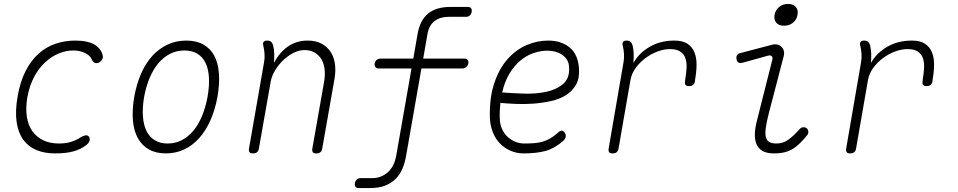

<svg xmlns="http://www.w3.org/2000/svg" viewBox="-20 -765 4840 970"><path d="M69 -278Q82 -353 109.5 -406.5Q137 -460 175 -494Q213 -528 260.5 -544Q308 -560 360 -560Q392 -560 415.5 -555Q439 -550 454.5 -541.5Q470 -533 479.5 -522Q489 -511 494 -500Q504 -477 496.5 -465Q489 -453 478 -448Q467 -444 458 -448Q449 -452 443 -466Q435 -485 409 -497.5Q383 -510 349 -510Q315 -510 278.5 -495.5Q242 -481 209.5 -451.5Q177 -422 153 -377.5Q129 -333 118 -273Q109 -219 115.5 -176Q122 -133 143 -103Q164 -73 198 -56.5Q232 -40 278 -40Q313 -40 339.5 -48.5Q366 -57 387 -71Q399 -79 411 -81Q423 -83 429 -75Q432 -71 433 -65.5Q434 -60 432.5 -54.5Q431 -49 427 -43.5Q423 -38 417 -33Q403 -22 387 -14Q371 -6 351.5 -0.5Q332 5 309 7.5Q286 10 257 10Q205 10 164 -7Q123 -24 97.5 -59Q72 -94 64 -148.5Q56 -203 69 -278Z M818 10Q768 10 732.5 -10Q697 -30 676.5 -67Q656 -104 651.5 -156.5Q647 -209 658 -275Q670 -341 693 -393.5Q716 -446 750 -483Q784 -520 827 -540Q870 -560 921 -560Q972 -560 1007.5 -540Q1043 -520 1062.5 -483.5Q1082 -447 1086 -395Q1090 -343 1079 -278Q1067 -211 1043.5 -158Q1020 -105 986.5 -67.5Q953 -30 910.5 -10Q868 10 818 10ZM827 -40Q865 -40 897.5 -56.5Q930 -73 956 -103.5Q982 -134 1000.5 -178.5Q1019 -223 1029 -278Q1038 -331 1035.5 -374Q1033 -417 1018.5 -447Q1004 -477 977.5 -493.5Q951 -510 912 -510Q873 -510 840 -493.5Q807 -477 781 -446.5Q755 -416 736.5 -372.5Q718 -329 708 -275Q699 -221 702 -177.5Q705 -134 720 -103.5Q735 -73 762 -56.5Q789 -40 827 -40Z M1330 -560Q1343 -560 1350 -553.5Q1357 -547 1360 -535Q1365 -514 1365.5 -493Q1366 -472 1364 -447Q1393 -502 1436 -531Q1479 -560 1534 -560Q1575 -560 1603.5 -545Q1632 -530 1649.5 -504Q1667 -478 1672 -443Q1677 -408 1670 -367L1608 -15Q1606 -2 1598.5 4Q1591 10 1578 10Q1565 10 1560.5 4Q1556 -2 1558 -15L1618 -355Q1623 -386 1620 -414.5Q1617 -443 1604.5 -464.5Q1592 -486 1570.5 -499Q1549 -512 1518 -512Q1490 -512 1462 -497.5Q1434 -483 1410 -460Q1386 -437 1369.5 -409Q1353 -381 1348 -355L1288 -15Q1286 -2 1278.5 4Q1271 10 1258 10Q1245 10 1240.5 4Q1236 -2 1238 -15L1314 -450Q1318 -471 1316.5 -493Q1315 -515 1310 -535Q1307 -547 1312 -553.5Q1317 -560 1330 -560Z M2326 -469Q2337 -469 2342.5 -462.5Q2348 -456 2346 -445Q2344 -434 2335.5 -426.5Q2327 -419 2316 -419H2109L2032 20Q2026 55 2014 85Q2002 115 1980.5 137Q1959 159 1927.5 172Q1896 185 1851 185H1792Q1781 185 1776 178Q1771 171 1773 160Q1775 149 1782.5 142Q1790 135 1801 135H1860Q1905 135 1938.5 106Q1972 77 1982 20L2059 -419H1893Q1882 -419 1876.5 -426.5Q1871 -434 1873 -445Q1875 -456 1883.5 -462.5Q1892 -469 1903 -469H2068L2090 -595Q2102 -663 2143 -696.5Q2184 -730 2255 -730H2344Q2355 -730 2360 -723Q2365 -716 2363 -705Q2361 -694 2353.5 -687Q2346 -680 2335 -680H2246Q2204 -680 2176 -659Q2148 -638 2140 -595L2118 -469Z M2833 -95Q2840 -84 2838 -73.5Q2836 -63 2825 -53Q2782 -15 2736.5 -2.5Q2691 10 2625 10Q2591 10 2560.5 -3Q2530 -16 2507 -39Q2484 -62 2470.5 -95Q2457 -128 2455 -167Q2452 -269 2476.5 -343Q2501 -417 2543 -465Q2585 -513 2639 -536.5Q2693 -560 2750 -560Q2815 -560 2857.5 -525.5Q2900 -491 2905 -420Q2909 -371 2890.5 -338Q2872 -305 2839.5 -284.5Q2807 -264 2764 -254.5Q2721 -245 2676 -241.5Q2631 -238 2587 -240Q2543 -242 2508 -245Q2506 -226 2505 -206Q2504 -186 2505 -163Q2506 -136 2516.5 -113Q2527 -90 2544 -74Q2561 -58 2583 -49Q2605 -40 2630 -40Q2659 -40 2681.5 -42Q2704 -44 2723.5 -50Q2743 -56 2761 -66.5Q2779 -77 2798 -94Q2809 -105 2817.5 -105Q2826 -105 2833 -95ZM2517 -298Q2566 -294 2626.5 -292Q2687 -290 2739 -301Q2791 -312 2825 -341Q2859 -370 2855 -427Q2854 -448 2844 -463.5Q2834 -479 2819 -489Q2804 -499 2785.5 -504Q2767 -509 2747 -509Q2711 -509 2675.5 -497Q2640 -485 2609 -459Q2578 -433 2554 -393.5Q2530 -354 2517 -298Z M3075 10Q3062 10 3057.5 4Q3053 -2 3055 -15L3130 -450Q3134 -471 3132.5 -493Q3131 -515 3126 -535Q3123 -547 3128 -553.5Q3133 -560 3146 -560Q3159 -560 3166 -553.5Q3173 -547 3176 -535Q3181 -514 3181.5 -493Q3182 -472 3180 -447Q3209 -498 3263 -529Q3317 -560 3387 -560Q3429 -560 3453 -544Q3477 -528 3488 -501.5Q3499 -475 3499 -439.5Q3499 -404 3492 -365L3491 -355Q3489 -342 3481.5 -336Q3474 -330 3461 -330Q3448 -330 3443.5 -336Q3439 -342 3441 -355L3442 -365Q3447 -394 3448.5 -421.5Q3450 -449 3443 -470Q3436 -491 3417.5 -504Q3399 -517 3365 -517Q3335 -517 3302.5 -505Q3270 -493 3241.5 -472Q3213 -451 3192 -422.5Q3171 -394 3165 -360L3105 -15Q3103 -2 3095.5 4Q3088 10 3075 10Z M3731 -448Q3719 -445 3711 -449Q3703 -453 3701 -466Q3699 -479 3703.5 -486.5Q3708 -494 3721 -497L3877 -538Q3894 -543 3907 -540Q3920 -537 3928.5 -528.5Q3937 -520 3940 -507.5Q3943 -495 3939 -480L3865 -196Q3854 -154 3849.5 -124Q3845 -94 3848.5 -75.5Q3852 -57 3865 -48.5Q3878 -40 3903 -40Q3937 -40 3964.5 -60.5Q3992 -81 4019 -112Q4027 -121 4037 -122Q4047 -123 4054 -118Q4062 -113 4063.5 -101Q4065 -89 4057 -81Q4039 -59 4022 -42Q4005 -25 3986.5 -13.5Q3968 -2 3945 4Q3922 10 3890 10Q3859 10 3838 0.5Q3817 -9 3805.5 -29.5Q3794 -50 3793.5 -81Q3793 -112 3804 -155L3882 -464Q3885 -476 3878.5 -481.5Q3872 -487 3861 -484ZM3941 -635Q3915 -635 3902 -650Q3889 -665 3893 -690Q3898 -715 3916.5 -730Q3935 -745 3961 -745Q3987 -745 4000.5 -730Q4014 -715 4009 -690Q4005 -665 3986 -650Q3967 -635 3941 -635Z M4275 10Q4262 10 4257.5 4Q4253 -2 4255 -15L4330 -450Q4334 -471 4332.5 -493Q4331 -515 4326 -535Q4323 -547 4328 -553.5Q4333 -560 4346 -560Q4359 -560 4366 -553.5Q4373 -547 4376 -535Q4381 -514 4381.5 -493Q4382 -472 4380 -447Q4409 -498 4463 -529Q4517 -560 4587 -560Q4629 -560 4653 -544Q4677 -528 4688 -501.5Q4699 -475 4699 -439.5Q4699 -404 4692 -365L4691 -355Q4689 -342 4681.5 -336Q4674 -330 4661 -330Q4648 -330 4643.5 -336Q4639 -342 4641 -355L4642 -365Q4647 -394 4648.5 -421.5Q4650 -449 4643 -470Q4636 -491 4617.5 -504Q4599 -517 4565 -517Q4535 -517 4502.5 -505Q4470 -493 4441.5 -472Q4413 -451 4392 -422.5Q4371 -394 4365 -360L4305 -15Q4303 -2 4295.5 4Q4288 10 4275 10Z"/></svg>

Font: Maple Mono Thin
Style: Italic
Weight: 250
Italic angle: -10°
Monospace: yes
Designer: subframe7536
Version: Version 7.000